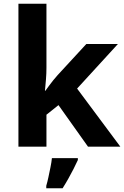

<svg xmlns="http://www.w3.org/2000/svg" viewBox="-20 -780 660 1021"><path d="M227 -420Q227 -389 224.5 -358.5Q222 -328 219 -297H221Q231 -311 241.5 -325Q252 -339 263 -353Q274 -367 286 -380L439 -546H607L390 -309L620 0H448L291 -221L227 -170V0H78V-760H227ZM394 71Q384 93 371.5 117.5Q359 142 344.5 168Q330 194 313 221H226V208Q232 188 237.5 162Q243 136 248.5 109Q254 82 256 61H394Z"/></svg>

Font: Noto Sans Adlam
Style: Regular
Weight: 400
Designer: Mark Jamra, Neil Patel
Foundry: JamraPatel LLC
Version: Version 3.001